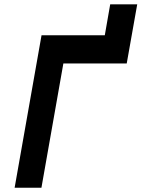

<svg xmlns="http://www.w3.org/2000/svg" viewBox="-20 -886 668 906"><path d="M176 -719.5H474.5L500 -865.5H627.5L578 -586.5H279L175.5 0H49Z"/></svg>

Font: JuliaMono ExtraBoldItalic
Style: Regular
Weight: 800
Italic angle: -9°
Monospace: yes
Designer: cormullion
Foundry: corm
Version: Version 0.049; ttfautohint (v1.8.4)